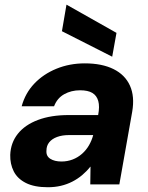

<svg xmlns="http://www.w3.org/2000/svg" viewBox="-20 -774 623 806"><path d="M181 12Q124 12 88.5 -6Q53 -24 37.5 -55Q22 -86 23 -124Q25 -175 55 -212.5Q85 -250 139.5 -270.5Q194 -291 268 -291H392Q399 -327 392.5 -350Q386 -373 367.5 -384Q349 -395 316 -395Q279 -395 249.5 -378.5Q220 -362 207 -328H71Q86 -383 124 -423Q162 -463 217 -485.5Q272 -508 336 -508Q408 -508 456.5 -484Q505 -460 525.5 -414.5Q546 -369 535 -305L481 0H359L360 -74H359Q344 -55 325 -39Q306 -23 283.5 -11.5Q261 0 235.5 6Q210 12 181 12ZM238 -96Q263 -96 285 -104.5Q307 -113 324.5 -128.5Q342 -144 353.5 -164Q365 -184 371 -206V-207H270Q241 -207 219.5 -199Q198 -191 186.5 -176.5Q175 -162 175 -142Q173 -119 191 -107.5Q209 -96 238 -96ZM451 -536 240 -643 259 -754H260L469 -636Z"/></svg>

Font: DM Sans 28pt ExtraBold
Style: Italic
Weight: 800
Italic angle: -10°
Version: Version 4.004;gftools[0.9.30]